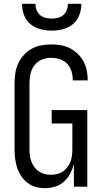

<svg xmlns="http://www.w3.org/2000/svg" viewBox="-20 -975 540 1003"><path d="M215 8Q191 8 167 1.5Q143 -5 123.5 -20Q104 -35 90.5 -55.5Q77 -76 69.5 -99Q62 -122 59 -146.5Q56 -171 56 -195V-540Q56 -566 60 -592.5Q64 -619 75 -643Q86 -667 104 -687Q122 -707 145 -720Q168 -733 194.5 -738Q221 -743 247 -743Q272 -743 296.5 -739Q321 -735 343.5 -724Q366 -713 384.5 -695.5Q403 -678 415 -656.5Q427 -635 432.5 -610.5Q438 -586 438 -561V-555H360V-559Q360 -582 353 -604Q346 -626 330 -642.5Q314 -659 292 -666Q270 -673 247 -673Q222 -673 198.5 -663.5Q175 -654 160 -634Q145 -614 139.5 -589.5Q134 -565 134 -540V-195Q134 -179 136 -162.5Q138 -146 144 -130.5Q150 -115 160 -101.5Q170 -88 183.5 -79Q197 -70 213.5 -66Q230 -62 246 -62Q262 -62 278.5 -66Q295 -70 308.5 -79Q322 -88 332 -101.5Q342 -115 348 -130.5Q354 -146 356 -162.5Q358 -179 358 -195V-330H250V-400H436V0H366V-118Q359 -92 346.5 -68Q334 -44 314 -26Q294 -8 268 0Q242 8 215 8ZM250 -815Q220 -815 191 -822.5Q162 -830 139 -849Q116 -868 105.5 -896.5Q95 -925 95 -955H165Q165 -939 171 -923Q177 -907 189 -896.5Q201 -886 217.5 -882Q234 -878 250 -878Q266 -878 282.5 -882Q299 -886 311 -896.5Q323 -907 329 -923Q335 -939 335 -955H405Q405 -925 394.5 -896.5Q384 -868 361 -849Q338 -830 309 -822.5Q280 -815 250 -815Z"/></svg>

Font: Iosevka Custom
Style: Regular
Weight: 400
Monospace: yes
Designer: Belleve Invis
Foundry: Belleve Invis
Version: Version 32.5.0; ttfautohint (v1.8.4)